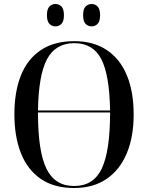

<svg xmlns="http://www.w3.org/2000/svg" viewBox="-20 -931 742 961"><path d="M351 10Q250 10 183.5 -36Q117 -82 84.5 -165Q52 -248 52 -359Q52 -471 84.5 -553Q117 -635 184 -680Q251 -725 352 -725Q448 -725 514.5 -680.5Q581 -636 615 -554Q649 -472 649 -358Q649 -246 614.5 -163.5Q580 -81 513.5 -35.5Q447 10 351 10ZM531 -378Q528 -557 486.5 -636Q445 -715 352 -715Q259 -715 216 -636Q173 -557 170 -378ZM351 0Q448 0 489.5 -87.5Q531 -175 531 -368H170Q170 -173 212.5 -86.5Q255 0 351 0ZM439 -799Q421 -799 408.5 -811.5Q396 -824 396 -855Q396 -886 408.5 -898.5Q421 -911 439 -911Q456 -911 468.5 -898.5Q481 -886 481 -855Q481 -824 468.5 -811.5Q456 -799 439 -799ZM257 -799Q240 -799 227.5 -811.5Q215 -824 215 -855Q215 -886 227.5 -898.5Q240 -911 257 -911Q275 -911 287.5 -898.5Q300 -886 300 -855Q300 -824 287.5 -811.5Q275 -799 257 -799Z"/></svg>

Font: Noto Serif Display SemiCondensed Medium
Style: Regular
Weight: 500
Width: 4
Designer: Monotype Design Team
Foundry: Monotype Imaging Inc.
Version: Version 2.009